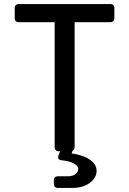

<svg xmlns="http://www.w3.org/2000/svg" viewBox="-20 -750 640 952"><path d="M272 0Q251 0 251 -21V-640H74Q53 -640 53 -661V-709Q53 -730 74 -730H526Q547 -730 547 -709V-661Q547 -640 526 -640H350V-21Q349 -7 340 -3L335 11Q362 14 390.5 24Q419 34 439 52.5Q459 71 459 97Q459 132 425 157Q391 182 336 182H268Q247 182 247 160V145Q247 124 268 124H318Q341 124 354.5 113Q368 102 368 88Q368 73 347.5 61Q327 49 288 45Q262 43 270 21L278 0Z"/></svg>

Font: Pitagon Sans Mono Medium
Style: Regular
Weight: 500
Monospace: yes
Designer: Travis Tran
Foundry: Pitagon
Version: Version 1.001; ttfautohint (v1.8.4.7-5d5b);gftools[0.9.26]